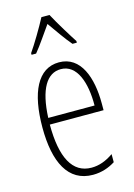

<svg xmlns="http://www.w3.org/2000/svg" viewBox="-118 -826 624 897"><g transform="rotate(-15 194.0 -377.0)"><path d="M214 -764H175C152 -720 109 -648 85 -614V-606H107C133 -637 168 -690 194 -726C222 -687 255 -638 283 -606H304V-614C288 -638 239 -717 214 -764ZM199 -539C96 -539 46 -433 46 -264C46 -97 98 10 218 10C260 10 296 -3 326 -22V-61C290 -36 256 -24 220 -24C128 -24 83 -109 83 -269H343V-303C343 -425 305 -539 199 -539ZM199 -506C277 -506 309 -412 308 -301H84C90 -439 132 -506 199 -506Z"/></g></svg>

Font: Noto Sans Myanmar ExtraCondensed ExtraLight
Style: Regular
Weight: 200
Width: 2
Designer: Monotype Design Team
Foundry: Monotype Imaging Inc.
Version: Version 2.107